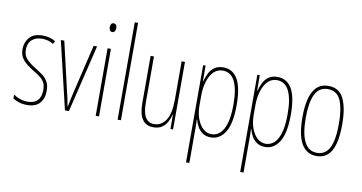

<svg xmlns="http://www.w3.org/2000/svg" viewBox="-90 -1002 2785 1476"><g transform="rotate(10 1303.0 -264.0)"><path d="M278 -123Q278 -63 245.5 -26.5Q213 10 147 10Q110 10 81.5 0Q53 -10 36 -21V-52Q58 -36 87 -26Q116 -16 147 -16Q200 -16 225.5 -44.5Q251 -73 251 -125Q251 -160 240 -181.5Q229 -203 208 -219.5Q187 -236 157 -254Q123 -275 96.5 -295.5Q70 -316 54.5 -342.5Q39 -369 39 -408Q39 -461 72 -499Q105 -537 175 -537Q234 -537 275 -510L262 -487Q246 -499 222 -505.5Q198 -512 174 -512Q125 -512 95 -485Q65 -458 65 -407Q65 -364 89.5 -337Q114 -310 162 -280Q195 -260 221 -240.5Q247 -221 262.5 -194Q278 -167 278 -123Z M442 0 317 -527H344L431 -152Q438 -124 444.5 -95.5Q451 -67 456 -35H459Q465 -66 471 -95Q477 -124 484 -152L573 -527H600L473 0Z M696 -724Q710 -724 715.5 -713.5Q721 -703 721 -691Q721 -675 714 -665.5Q707 -656 695 -656Q682 -656 676 -666.5Q670 -677 670 -690Q670 -702 675.5 -713Q681 -724 696 -724ZM708 -527V0H682V-527Z M879 0H853V-760H879Z M1286 -527V0H1266L1265 -112H1263Q1256 -83 1241.5 -55Q1227 -27 1201 -8.5Q1175 10 1132 10Q1018 10 1018 -159V-527H1044V-167Q1044 -87 1067.5 -51Q1091 -15 1134 -15Q1191 -15 1225.5 -67Q1260 -119 1260 -228V-527Z M1585 -537Q1659 -537 1697 -471Q1735 -405 1735 -270Q1735 -124 1693 -57Q1651 10 1582 10Q1543 10 1517 -8Q1491 -26 1476.5 -53Q1462 -80 1455 -107H1452Q1453 -98 1453.5 -79.5Q1454 -61 1454 -37V232H1428V-527H1447L1448 -404H1450Q1459 -438 1474 -468.5Q1489 -499 1516 -518Q1543 -537 1585 -537ZM1584 -512Q1543 -512 1514 -483Q1485 -454 1469.5 -404Q1454 -354 1454 -292V-219Q1454 -159 1471 -113Q1488 -67 1517 -41Q1546 -15 1583 -15Q1617 -15 1646 -39Q1675 -63 1692.5 -119Q1710 -175 1710 -270Q1710 -386 1679.5 -449Q1649 -512 1584 -512Z M2008 -537Q2082 -537 2120 -471Q2158 -405 2158 -270Q2158 -124 2116 -57Q2074 10 2005 10Q1966 10 1940 -8Q1914 -26 1899.5 -53Q1885 -80 1878 -107H1875Q1876 -98 1876.5 -79.5Q1877 -61 1877 -37V232H1851V-527H1870L1871 -404H1873Q1882 -438 1897 -468.5Q1912 -499 1939 -518Q1966 -537 2008 -537ZM2007 -512Q1966 -512 1937 -483Q1908 -454 1892.5 -404Q1877 -354 1877 -292V-219Q1877 -159 1894 -113Q1911 -67 1940 -41Q1969 -15 2006 -15Q2040 -15 2069 -39Q2098 -63 2115.5 -119Q2133 -175 2133 -270Q2133 -386 2102.5 -449Q2072 -512 2007 -512Z M2560 -264Q2560 -124 2522 -57Q2484 10 2407 10Q2249 10 2249 -266Q2249 -400 2287.5 -468.5Q2326 -537 2405 -537Q2490 -537 2525 -464Q2560 -391 2560 -264ZM2275 -266Q2275 -143 2307 -79Q2339 -15 2406 -15Q2472 -15 2503 -76Q2534 -137 2534 -265Q2534 -380 2505.5 -446Q2477 -512 2405 -512Q2336 -512 2305.5 -448.5Q2275 -385 2275 -266Z"/></g></svg>

Font: Noto Sans Thai ExtCond Thin
Style: Regular
Weight: 100
Width: 2
Designer: Monotype Design Team
Foundry: Monotype Imaging Inc.
Version: Version 2.002; ttfautohint (v1.8.4.7-5d5b)